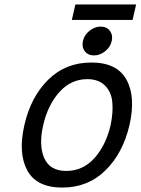

<svg xmlns="http://www.w3.org/2000/svg" viewBox="-20 -822 634 866"><path d="M362.5 -591Q348 -610 354 -637Q360 -664 383.5 -683Q407 -702 434 -702Q461 -702 475.5 -683Q490 -664 484 -637Q478 -610 454.5 -591Q431 -572 404 -572Q377 -572 362.5 -591ZM564 -258Q535 -132 456 -54Q377 24 261 24Q145 24 103 -53.5Q61 -131 90 -258Q119 -385 197.5 -462.5Q276 -540 392 -540Q508 -540 550.5 -462.5Q593 -385 564 -258ZM279 -51Q354 -51 406 -109Q458 -167 479 -258Q491 -316 486.5 -362Q482 -408 453 -436.5Q424 -465 374 -465Q300 -465 248 -407Q196 -349 175 -258Q154 -167 179.5 -109Q205 -51 279 -51ZM594 -802 578 -732H304L320 -802Z"/></svg>

Font: Miedinger
Style: Italic
Weight: 400
Italic angle: -13°
Version: Version 001.000